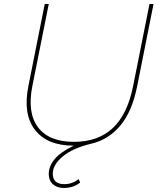

<svg xmlns="http://www.w3.org/2000/svg" viewBox="-20 -720 808 953"><path d="M722 -700H742L661 -293Q636 -167 577.5 -97Q519 -27 434 -7Q341 15 291.5 56.5Q242 98 242 142Q242 194 299 194Q339 194 370 169L378 186Q344 213 297 213Q263 213 242.5 194.5Q222 176 222 144Q222 105 251 70Q280 35 346 3Q214 3 153.5 -75.5Q93 -154 121 -293L202 -700H222L141 -295Q114 -161 168.5 -88.5Q223 -16 347 -16Q467 -16 540 -84.5Q613 -153 641 -294Z"/></svg>

Font: Montserrat Thin
Style: Italic
Weight: 100
Italic angle: -11.3°
Designer: Julieta Ulanovsky
Foundry: Julieta Ulanovsky
Version: Version 9.000; ttfautohint (v1.8.4.7-5d5b)